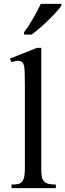

<svg xmlns="http://www.w3.org/2000/svg" viewBox="-20 -979 339 999"><path d="M194.8 -730V-106Q194.8 -62.5 200.9 -48.3Q207 -34.2 220.9 -26.6Q234.9 -19 270.5 -19V0H40V-19Q72.8 -19 84.2 -25.1Q95.7 -31.2 102.5 -47.1Q109.4 -63 109.4 -106V-533.7Q109.4 -613.8 106 -632.1Q102.5 -650.4 94.5 -656.5Q86.4 -662.6 73.7 -662.6Q61.5 -662.6 40 -655.8L31.2 -673.8L171.9 -730ZM105.5 -812Q116.7 -826.2 128.7 -844.7Q140.6 -863.3 152.1 -883.1Q163.6 -902.8 174.1 -922.6Q184.6 -942.4 192.4 -959H299.3V-948.7Q290 -935.5 272 -915.8Q253.9 -896 231.9 -874.5Q210 -853 186.8 -832.8Q163.6 -812.5 143.6 -798.8H105.5Z"/></svg>

Font: KhunPaOh
Style: Regular
Weight: 400
Designer: Khon Soe Zaw Thu
Version: Version 1.00 July 11, 2016, initial release